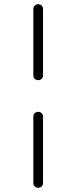

<svg xmlns="http://www.w3.org/2000/svg" viewBox="-20 -750 362 910"><path d="M138 117V-197Q138 -207 144.5 -213.5Q151 -220 161 -220Q171 -220 177.5 -213.5Q184 -207 184 -197V117Q184 127 177.5 133.5Q171 140 161 140Q151 140 144.5 133.5Q138 127 138 117ZM138 -393V-707Q138 -717 144.5 -723.5Q151 -730 161 -730Q171 -730 177.5 -723.5Q184 -717 184 -707V-393Q184 -383 177.5 -376.5Q171 -370 161 -370Q151 -370 144.5 -376.5Q138 -383 138 -393Z"/></svg>

Font: Rounded Mplus 1c Light
Style: Regular
Weight: 300
Version: Version 1.059.20150529